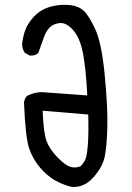

<svg xmlns="http://www.w3.org/2000/svg" viewBox="-20 -774 540 785"><path d="M273.4 -9.8Q236.3 -18.6 204.1 -37.1Q171.9 -55.7 143.6 -88.9Q115.2 -122.1 99.6 -166Q84 -210 78.1 -354.5Q80.1 -370.1 89.8 -381.8Q117.2 -395.5 148.4 -397.5L336.9 -383.8Q331.1 -498 318.4 -560.1Q305.7 -622.1 277.8 -652.3Q250 -682.6 223.6 -679.7Q197.3 -676.8 182.1 -660.6Q167 -644.5 158.7 -619.6Q150.4 -594.7 136.7 -557.6Q123 -544.9 101.6 -546.9L82 -557.6Q70.3 -573.2 70.3 -594.7Q76.2 -645.5 96.2 -676.8Q116.2 -708 141.1 -725.6Q166 -743.2 200.2 -750Q234.4 -756.8 268.1 -752.9Q301.8 -749 322.8 -729.5Q343.8 -710 369.6 -654.3Q395.5 -598.6 408.2 -466.8Q420.9 -335 418.9 -255.9Q417 -176.8 408.2 -133.8Q399.4 -90.8 361.3 -48.3Q323.2 -5.9 273.4 -9.8ZM309.6 -94.7Q319.3 -103.5 327.1 -117.7Q335 -131.8 338.9 -178.7Q342.8 -225.6 340.8 -305.7L154.3 -321.3Q158.2 -227.5 170.9 -195.3Q183.6 -163.1 215.8 -129.9Q248 -96.7 269.5 -91.3Q291 -85.9 309.6 -94.7Z"/></svg>

Font: JasonHandwriting2
Style: Regular
Weight: 400
Version: Version 1.05.10